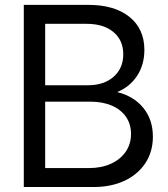

<svg xmlns="http://www.w3.org/2000/svg" viewBox="-20 -752 676 772"><path d="M75.7 0V-732.4H335.4Q440.4 -732.4 500.5 -684.1Q560.5 -635.7 560.5 -551.3Q560.5 -491.2 530.8 -446.5Q501 -401.9 451.2 -381.8Q518.1 -365.2 556.4 -318.1Q594.7 -271 594.7 -202.6Q594.7 -142.1 564.7 -96.4Q534.7 -50.8 481 -25.4Q427.2 0 355.5 0ZM161.6 -409.2H333.5Q397.9 -409.2 436.8 -443.4Q475.6 -477.5 475.6 -533.7Q475.6 -590.3 436 -623.3Q396.5 -656.2 328.1 -656.2H161.6ZM161.6 -76.2H336.9Q387.7 -76.2 425.8 -93.5Q463.9 -110.8 485.4 -141.8Q506.8 -172.9 506.8 -213.4Q506.8 -252.9 486.6 -282.2Q466.3 -311.5 429.4 -327.4Q392.6 -343.3 342.8 -343.3H161.6Z"/></svg>

Font: Kumbh Sans
Style: Regular
Weight: 400
Version: Version 1.005